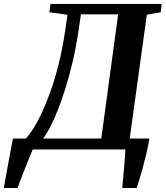

<svg xmlns="http://www.w3.org/2000/svg" viewBox="-80 -763 846 980"><path d="M-60.5 196.5Q-55 165.5 -48.5 129Q-42 92.5 -35.2 56.5Q-28.5 20.5 -23 -9.2Q-17.5 -39 -14 -56H52Q67.5 -71.5 88.2 -103.8Q109 -136 131.8 -184Q154.5 -232 177.2 -295Q200 -358 219.2 -435.2Q238.5 -512.5 252 -602.5L264.5 -687.5L172 -700.5L177.5 -743H745L740.5 -700.5L669.5 -688L582 -56H682.5Q676 -17 667 21.2Q658 59.5 648.8 93.2Q639.5 127 631.2 153.8Q623 180.5 617.5 196.5H544Q545.5 177.5 548 151.5Q550.5 125.5 553 97.5Q555.5 69.5 557.2 44Q559 18.5 560 0H87Q82 11.5 71.5 37.2Q61 63 48.8 94Q36.5 125 25.8 153Q15 181 9 196.5ZM140 -56H437L523 -690H333L319.5 -597.5Q307.5 -518.5 290.5 -446.5Q273.5 -374.5 253.8 -311.5Q234 -248.5 213.5 -197.5Q193 -146.5 174 -110.5Q155 -74.5 140 -56Z"/></svg>

Font: Merriweather 48pt
Style: Bold Italic
Weight: 700
Italic angle: -7.8°
Version: Version 2.101